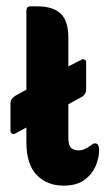

<svg xmlns="http://www.w3.org/2000/svg" viewBox="-20 -576 332 604"><path d="M63 -175 28 -156Q23 -153 18 -155.5Q13 -158 13 -164V-252Q13 -260 17.5 -265Q22 -270 27 -274L63 -294V-542Q63 -556 76 -556H98Q146 -556 170.5 -533.5Q195 -511 195 -458V-367L236 -388Q241 -391 246 -388.5Q251 -386 251 -381V-293Q251 -286 246.5 -279.5Q242 -273 237 -271L195 -248V-144Q195 -119 203.5 -111Q212 -103 227 -103Q239 -103 248.5 -108Q258 -113 268 -120Q273 -125 279 -125Q287 -125 289.5 -117.5Q292 -110 292 -105Q292 -80 281 -54Q270 -28 245.5 -10Q221 8 180 8Q128 8 95.5 -25.5Q63 -59 63 -129Z"/></svg>

Font: Zain Black
Style: Regular
Weight: 900
Designer: Zain,Boutros
Foundry: Mobile Telecommunications Company (Zain), 2024
Version: Version 1.50; ttfautohint (v1.8.4)